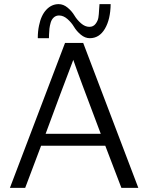

<svg xmlns="http://www.w3.org/2000/svg" viewBox="-20 -910 721 930"><path d="M28 0 295 -702H383L650 0H568L490 -204H179L102 0ZM201 -262H468Q357 -555 335 -620Q276 -466 201 -262ZM163 -726Q163 -758 169 -786Q179 -836 204.5 -863Q230 -890 264 -890Q287 -890 307.5 -873Q328 -856 340.5 -835Q353 -814 372.5 -797Q392 -780 413 -780Q432 -780 443 -794.5Q454 -809 456.5 -824.5Q459 -840 460 -863Q461 -886 462 -890H516Q515 -816 488 -770.5Q461 -725 415 -725Q392 -725 371.5 -742Q351 -759 338.5 -780Q326 -801 306.5 -818Q287 -835 266 -835Q251 -835 240.5 -825.5Q230 -816 225.5 -800.5Q221 -785 219.5 -771.5Q218 -758 217.5 -742.5Q217 -727 217 -725H164Q163 -725 163 -726Z"/></svg>

Font: Coval
Style: ExtraLight
Weight: 250
Foundry: Context Ltd
Version: Version 001.000